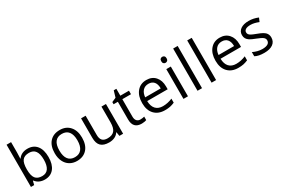

<svg xmlns="http://www.w3.org/2000/svg" viewBox="84 -1871 4373 2992"><g transform="rotate(-30 2271.0 -375.0)"><path d="M335 -543.9Q440.4 -543.9 498.8 -471.9Q557.1 -399.9 557.1 -268.1Q557.1 -136.2 498.3 -63.2Q439.5 9.8 335 9.8Q282.7 9.8 239.5 -9.5Q196.3 -28.8 167 -68.8H161.1L144 0H85.9V-759.8H167V-575.2Q167 -513.2 163.1 -463.9H167Q223.6 -543.9 335 -543.9ZM323.2 -476.1Q240.2 -476.1 203.6 -428.5Q167 -380.9 167 -268.1Q167 -155.3 204.6 -106.7Q242.2 -58.1 325.2 -58.1Q399.9 -58.1 436.5 -112.5Q473.1 -167 473.1 -269Q473.1 -373.5 436.5 -424.8Q399.9 -476.1 323.2 -476.1Z M1160.6 -268.1Q1160.6 -137.2 1094.7 -63.7Q1028.8 9.8 912.6 9.8Q840.8 9.8 785.2 -23.9Q729.5 -57.6 699.2 -120.6Q668.9 -183.6 668.9 -268.1Q668.9 -398.9 734.4 -471.9Q799.8 -544.9 916 -544.9Q1028.3 -544.9 1094.5 -470.2Q1160.6 -395.5 1160.6 -268.1ZM752.9 -268.1Q752.9 -165.5 793.9 -111.8Q835 -58.1 914.6 -58.1Q994.1 -58.1 1035.4 -111.6Q1076.7 -165 1076.7 -268.1Q1076.7 -370.1 1035.4 -423.1Q994.1 -476.1 913.6 -476.1Q834 -476.1 793.5 -423.8Q752.9 -371.6 752.9 -268.1Z M1378.9 -535.2V-188Q1378.9 -122.6 1408.7 -90.3Q1438.5 -58.1 1502 -58.1Q1585.9 -58.1 1624.8 -104Q1663.6 -149.9 1663.6 -253.9V-535.2H1744.6V0H1677.7L1666 -71.8H1661.6Q1636.7 -32.2 1592.5 -11.2Q1548.3 9.8 1491.7 9.8Q1394 9.8 1345.5 -36.6Q1296.9 -83 1296.9 -185.1V-535.2Z M2089.4 -57.1Q2110.8 -57.1 2130.9 -60.3Q2150.9 -63.5 2162.6 -66.9V-4.9Q2149.4 1.5 2123.8 5.6Q2098.1 9.8 2077.6 9.8Q1922.4 9.8 1922.4 -153.8V-472.2H1845.7V-511.2L1922.4 -544.9L1956.5 -659.2H2003.4V-535.2H2158.7V-472.2H2003.4V-157.2Q2003.4 -108.9 2026.4 -83Q2049.3 -57.1 2089.4 -57.1Z M2495.6 9.8Q2377 9.8 2308.3 -62.5Q2239.7 -134.8 2239.7 -263.2Q2239.7 -392.6 2303.5 -468.8Q2367.2 -544.9 2474.6 -544.9Q2575.2 -544.9 2633.8 -478.8Q2692.4 -412.6 2692.4 -304.2V-252.9H2323.7Q2326.2 -158.7 2371.3 -109.9Q2416.5 -61 2498.5 -61Q2585 -61 2669.4 -97.2V-24.9Q2626.5 -6.3 2588.1 1.7Q2549.8 9.8 2495.6 9.8ZM2473.6 -477.1Q2409.2 -477.1 2370.8 -435.1Q2332.5 -393.1 2325.7 -318.8H2605.5Q2605.5 -395.5 2571.3 -436.3Q2537.1 -477.1 2473.6 -477.1Z M2911.6 0H2830.6V-535.2H2911.6ZM2823.7 -680.2Q2823.7 -708 2837.4 -720.9Q2851.1 -733.9 2871.6 -733.9Q2891.1 -733.9 2905.3 -720.7Q2919.4 -707.5 2919.4 -680.2Q2919.4 -652.8 2905.3 -639.4Q2891.1 -626 2871.6 -626Q2851.1 -626 2837.4 -639.4Q2823.7 -652.8 2823.7 -680.2Z M3164.6 0H3083.5V-759.8H3164.6Z M3417.5 0H3336.4V-759.8H3417.5Z M3815.4 9.8Q3696.8 9.8 3628.2 -62.5Q3559.6 -134.8 3559.6 -263.2Q3559.6 -392.6 3623.3 -468.8Q3687 -544.9 3794.4 -544.9Q3895 -544.9 3953.6 -478.8Q4012.2 -412.6 4012.2 -304.2V-252.9H3643.6Q3646 -158.7 3691.2 -109.9Q3736.3 -61 3818.4 -61Q3904.8 -61 3989.3 -97.2V-24.9Q3946.3 -6.3 3908 1.7Q3869.6 9.8 3815.4 9.8ZM3793.5 -477.1Q3729 -477.1 3690.7 -435.1Q3652.3 -393.1 3645.5 -318.8H3925.3Q3925.3 -395.5 3891.1 -436.3Q3856.9 -477.1 3793.5 -477.1Z M4495.6 -146Q4495.6 -71.3 4439.9 -30.8Q4384.3 9.8 4283.7 9.8Q4177.2 9.8 4117.7 -23.9V-99.1Q4156.2 -79.6 4200.4 -68.4Q4244.6 -57.1 4285.6 -57.1Q4349.1 -57.1 4383.3 -77.4Q4417.5 -97.7 4417.5 -139.2Q4417.5 -170.4 4390.4 -192.6Q4363.3 -214.8 4284.7 -245.1Q4210 -272.9 4178.5 -293.7Q4147 -314.5 4131.6 -340.8Q4116.2 -367.2 4116.2 -403.8Q4116.2 -469.2 4169.4 -507.1Q4222.7 -544.9 4315.4 -544.9Q4401.9 -544.9 4484.4 -509.8L4455.6 -443.8Q4375 -477.1 4309.6 -477.1Q4252 -477.1 4222.7 -459Q4193.4 -440.9 4193.4 -409.2Q4193.4 -387.7 4204.3 -372.6Q4215.3 -357.4 4239.7 -343.8Q4264.2 -330.1 4333.5 -304.2Q4428.7 -269.5 4462.2 -234.4Q4495.6 -199.2 4495.6 -146Z"/></g></svg>

Font: f02132580
Style: Regular
Weight: 400
Foundry: Ascender Corporation
Version: Version 1.10